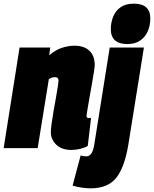

<svg xmlns="http://www.w3.org/2000/svg" viewBox="-36 -810 842 1050"><path d="M71 -550H239L233 -508Q269 -538 304 -549Q339 -560 372 -560Q424 -560 453 -532.5Q482 -505 482 -454Q482 -445 477.5 -415.5Q473 -386 466 -347.5Q459 -309 452.5 -271Q446 -233 441.5 -206.5Q437 -180 437 -176Q437 -164 450 -164Q453 -164 456 -164.5Q459 -165 462 -165L444 -12Q428 -2 403 4Q378 10 354 10Q302 10 272 -18.5Q242 -47 242 -87Q242 -102 246 -132.5Q250 -163 256.5 -200Q263 -237 269.5 -273Q276 -309 280 -335.5Q284 -362 284 -370Q284 -388 265 -388Q248 -388 231 -377L170 0H-16ZM696 -790Q786 -790 786 -709Q786 -672 772.5 -640Q759 -608 731 -588.5Q703 -569 661 -569Q570 -569 570 -651Q570 -687 583 -719Q596 -751 623.5 -770.5Q651 -790 696 -790ZM751 -550 666 -20Q646 103 600.5 161.5Q555 220 459 220Q441 220 414 216.5Q387 213 361 205L405 40Q414 43 422 44Q430 45 436 45Q469 45 479 -16L564 -550Z"/></svg>

Font: Georama Semi Condensed Black
Style: Italic
Weight: 900
Width: 4
Italic angle: -9°
Designer: Jean-Baptiste Levee
Foundry: Production Type
Version: Version 1.000